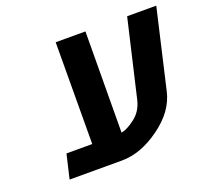

<svg xmlns="http://www.w3.org/2000/svg" viewBox="-107 -730 931 861"><g transform="rotate(-20 359.0 -300.0)"><path d="M631 -224Q611 -133 517 -66Q426 0 336 0H86L113 -115H236L238 -600H380L377 -118Q405 -123 443 -152Q481 -181 493 -231L579 -600H718Z"/></g></svg>

Font: Miedinger
Style: Bold-Italic
Weight: 700
Italic angle: -13°
Version: Version 001.000